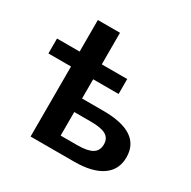

<svg xmlns="http://www.w3.org/2000/svg" viewBox="-161 -880 1026 1034"><g transform="rotate(30 351.5 -362.5)"><path d="M662.6 -160.6Q662.6 -83 602.3 -41.5Q542 0 430.2 0H159.2V-435.5H18.6V-528.3H159.2V-724.6H296.9V-528.3H455.1V-435.5H296.9V-315.9H429.7Q662.6 -315.9 662.6 -160.6ZM296.9 -85.4H400.4Q463.9 -85.4 493.2 -103.3Q522.5 -121.1 522.5 -160.6Q522.5 -197.8 494.1 -214.8Q465.8 -231.9 400.9 -231.9H296.9Z"/></g></svg>

Font: Arimo
Style: Bold
Weight: 700
Designer: Steve Matteson
Foundry: Monotype Imaging Inc.
Version: Version 1.33